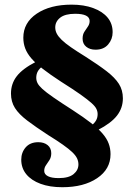

<svg xmlns="http://www.w3.org/2000/svg" viewBox="-20 -602 568 815"><path d="M395.2 -50 369.4 -70.2Q381.5 -79.8 387.9 -91.1Q394.4 -102.4 394.4 -117.7Q394.4 -129 389.1 -139.9Q383.9 -150.8 368.1 -164.9Q352.4 -179 321.8 -200.8Q291.1 -222.6 238.7 -255.6Q192.7 -285.5 162.1 -309.3Q131.5 -333.1 113.3 -354Q95.2 -375 87.1 -396.4Q79 -417.7 79 -441.9Q79 -505.6 135.9 -544Q192.7 -582.3 283.9 -582.3Q336.3 -582.3 375.8 -567.7Q415.3 -553.2 436.7 -527.4Q458.1 -501.6 458.1 -465.3Q458.1 -435.5 439.1 -413.3Q420.2 -391.1 385.5 -391.1Q361.3 -391.1 346 -403.6Q330.6 -416.1 330.6 -437.9Q330.6 -455.6 338.3 -467.3Q346 -479 353.2 -489.5Q360.5 -500 360.5 -512.9Q360.5 -528.2 344.8 -535.9Q329 -543.5 299.2 -543.5Q256.5 -543.5 235.5 -527Q214.5 -510.5 214.5 -485.5Q214.5 -471.8 221 -459.3Q227.4 -446.8 241.9 -432.7Q256.5 -418.5 281.5 -401.2Q306.5 -383.9 344.4 -360.5Q397.6 -326.6 432.7 -299.6Q467.7 -272.6 484.7 -246Q501.6 -219.4 501.6 -184.7Q501.6 -143.5 476.6 -111.3Q451.6 -79 395.2 -50ZM244.4 192.7Q191.1 192.7 152 178.2Q112.9 163.7 91.5 137.5Q70.2 111.3 70.2 75.8Q70.2 45.2 89.1 23.4Q108.1 1.6 142.7 1.6Q166.9 1.6 182.3 14.1Q197.6 26.6 197.6 48.4Q197.6 65.3 189.9 77.4Q182.3 89.5 175 99.6Q167.7 109.7 167.7 123.4Q167.7 137.9 183.5 146Q199.2 154 229 154Q271.8 154 292.3 137.1Q312.9 120.2 312.9 96Q312.9 82.3 306.9 69.8Q300.8 57.3 286.3 43.5Q271.8 29.8 246.8 12.1Q221.8 -5.6 183.9 -29Q130.6 -63.7 95.6 -90.3Q60.5 -116.9 43.5 -143.5Q26.6 -170.2 26.6 -204.8Q26.6 -246.8 51.2 -278.6Q75.8 -310.5 132.3 -339.5L158.9 -319.4Q146.8 -310.5 140.3 -298.8Q133.9 -287.1 133.9 -271.8Q133.9 -260.5 139.1 -249.6Q144.4 -238.7 159.7 -224.6Q175 -210.5 206.5 -188.7Q237.9 -166.9 289.5 -133.9Q335.5 -104 366.1 -80.2Q396.8 -56.5 414.9 -35.5Q433.1 -14.5 441.1 6.9Q449.2 28.2 449.2 52.4Q449.2 116.1 392.3 154.4Q335.5 192.7 244.4 192.7Z"/></svg>

Font: Playfair 9pt Black
Style: Regular
Weight: 900
Designer: Claus Eggers Sørensen
Foundry: Claus Eggers Sørensen
Version: Version 2.203